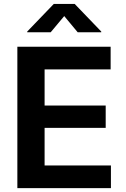

<svg xmlns="http://www.w3.org/2000/svg" viewBox="-20 -968 646 988"><path d="M69.3 0V-727.5H549.3V-610.8H209.5V-424.8H523.9V-310.1H209.5V-116.7H550.8V0ZM240.7 -801.8H120.1V-805.7L256.8 -947.8H364.3L501 -805.7V-801.8H379.9L310.5 -885.3Z"/></svg>

Font: Inter Cardless
Style: Bold
Weight: 700
Designer: Rasmus Andersson
Foundry: rsms
Version: Version 4.001;git-9221beed3